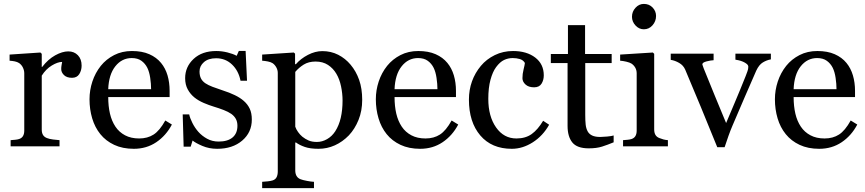

<svg xmlns="http://www.w3.org/2000/svg" viewBox="-20 -760 4492 997"><path d="M403.8 -419.4Q403.8 -394.5 391.6 -375.2Q379.4 -356 354 -356Q326.7 -356 312.3 -370.1Q297.9 -384.3 297.9 -401.4Q297.9 -412.1 299.6 -420.9Q301.3 -429.7 302.7 -438.5Q279.8 -438.5 249 -419.9Q218.3 -401.4 196.8 -367.2V-86.9Q196.8 -69.8 203.4 -59.1Q210 -48.3 224.1 -43Q236.3 -38.1 255.6 -35.6Q274.9 -33.2 289.1 -32.2V0H35.2V-32.2Q46.4 -33.2 58.3 -34.2Q70.3 -35.2 79.1 -38.1Q92.8 -42.5 99.4 -53.5Q106 -64.5 106 -82V-379.4Q106 -394.5 98.9 -409.2Q91.8 -423.8 79.1 -432.6Q69.8 -438.5 57.1 -441.2Q44.4 -443.8 29.8 -444.8V-476.6L189.9 -487.3L196.8 -480.5V-412.6H199.2Q229.5 -452.1 266.6 -472.7Q303.7 -493.2 334.5 -493.2Q365.2 -493.2 384.5 -473.1Q403.8 -453.1 403.8 -419.4Z M872.6 -113.3Q842.3 -55.7 791.5 -21.5Q740.7 12.7 674.8 12.7Q616.7 12.7 573 -7.8Q529.3 -28.3 501 -63.5Q472.7 -98.6 458.7 -145.5Q444.8 -192.4 444.8 -244.6Q444.8 -291.5 459.7 -336.7Q474.6 -381.8 503.4 -418Q531.2 -452.6 572.5 -473.9Q613.8 -495.1 665 -495.1Q717.8 -495.1 755.4 -478.5Q793 -461.9 816.4 -433.1Q838.9 -405.8 849.9 -368.7Q860.8 -331.5 860.8 -288.1V-255.9H542Q542 -208.5 551 -169.9Q560.1 -131.3 579.6 -102.1Q598.6 -73.7 629.4 -57.4Q660.2 -41 702.6 -41Q746.1 -41 777.6 -61.3Q809.1 -81.5 838.4 -134.3ZM764.6 -296.9Q764.6 -324.2 760 -355.5Q755.4 -386.7 745.1 -407.7Q733.9 -430.2 714.4 -444.3Q694.8 -458.5 664.1 -458.5Q612.8 -458.5 578.9 -415.8Q544.9 -373 542 -296.9Z M1246.1 -235.8Q1266.1 -218.3 1276.9 -195.3Q1287.6 -172.4 1287.6 -139.2Q1287.6 -72.3 1237.5 -29.8Q1187.5 12.7 1107.9 12.7Q1065.9 12.7 1030.5 -2.4Q995.1 -17.6 980 -30.3L970.2 1.5H933.6L928.7 -166H962.4Q966.3 -147 979 -121.6Q991.7 -96.2 1009.8 -75.7Q1028.8 -54.2 1055.4 -39.6Q1082 -24.9 1115.2 -24.9Q1162.1 -24.9 1187.5 -46.1Q1212.9 -67.4 1212.9 -106.9Q1212.9 -127.4 1204.8 -142.3Q1196.8 -157.2 1181.2 -168.5Q1165 -179.7 1141.6 -188.7Q1118.2 -197.8 1089.4 -206.5Q1066.4 -213.4 1038.3 -225.3Q1010.3 -237.3 990.2 -253.4Q968.8 -270.5 955.1 -295.4Q941.4 -320.3 941.4 -354Q941.4 -413.1 985.4 -454.1Q1029.3 -495.1 1103 -495.1Q1131.3 -495.1 1160.9 -487.8Q1190.4 -480.5 1209 -470.2L1220.2 -495.6H1255.4L1262.7 -340.8H1229Q1218.8 -392.6 1184.8 -425Q1150.9 -457.5 1102.1 -457.5Q1062 -457.5 1039.1 -437.5Q1016.1 -417.5 1016.1 -389.2Q1016.1 -367.2 1023.7 -352.5Q1031.2 -337.9 1046.4 -327.6Q1061 -317.9 1083.3 -309.3Q1105.5 -300.8 1138.2 -290Q1170.4 -279.8 1199 -266.1Q1227.5 -252.4 1246.1 -235.8Z M1800.3 -424.3Q1829.1 -390.1 1845 -345Q1860.8 -299.8 1860.8 -241.7Q1860.8 -184.6 1841.8 -137.5Q1822.8 -90.3 1791.5 -57.1Q1758.8 -23.4 1718.8 -5.4Q1678.7 12.7 1633.8 12.7Q1590.3 12.7 1562.5 2.9Q1534.7 -6.8 1517.1 -20H1513.2V124.5Q1513.2 142.1 1520 153.8Q1526.9 165.5 1541 170.9Q1552.7 175.3 1574.5 179.4Q1596.2 183.6 1610.4 184.1V216.8H1341.3V184.1Q1356.4 183.1 1370.6 181.6Q1384.8 180.2 1396 176.8Q1410.6 171.9 1416.5 159.7Q1422.4 147.5 1422.4 130.9V-381.3Q1422.4 -396 1415 -409.7Q1407.7 -423.3 1396 -431.6Q1387.2 -437.5 1371.6 -440.7Q1356 -443.8 1341.3 -444.8V-476.6L1505.4 -487.3L1512.2 -481.4V-427.2L1516.1 -426.3Q1541.5 -455.6 1579.1 -475.1Q1616.7 -494.6 1653.8 -494.6Q1698.7 -494.6 1736.1 -475.6Q1773.4 -456.5 1800.3 -424.3ZM1720.7 -78.1Q1740.2 -108.4 1749.5 -148.4Q1758.8 -188.5 1758.8 -237.8Q1758.8 -273.9 1751 -311.5Q1743.2 -349.1 1726.6 -377Q1710 -405.3 1683.1 -422.9Q1656.2 -440.4 1618.7 -440.4Q1582.5 -440.4 1557.1 -424.6Q1531.7 -408.7 1513.2 -386.7V-102.1Q1517.6 -88.9 1527.6 -74.7Q1537.6 -60.5 1549.8 -50.3Q1564.9 -38.1 1582.5 -30.5Q1600.1 -22.9 1625.5 -22.9Q1652.8 -22.9 1678.2 -37.4Q1703.6 -51.8 1720.7 -78.1Z M2359.4 -113.3Q2329.1 -55.7 2278.3 -21.5Q2227.5 12.7 2161.6 12.7Q2103.5 12.7 2059.8 -7.8Q2016.1 -28.3 1987.8 -63.5Q1959.5 -98.6 1945.6 -145.5Q1931.6 -192.4 1931.6 -244.6Q1931.6 -291.5 1946.5 -336.7Q1961.4 -381.8 1990.2 -418Q2018.1 -452.6 2059.3 -473.9Q2100.6 -495.1 2151.9 -495.1Q2204.6 -495.1 2242.2 -478.5Q2279.8 -461.9 2303.2 -433.1Q2325.7 -405.8 2336.7 -368.7Q2347.7 -331.5 2347.7 -288.1V-255.9H2028.8Q2028.8 -208.5 2037.8 -169.9Q2046.9 -131.3 2066.4 -102.1Q2085.4 -73.7 2116.2 -57.4Q2147 -41 2189.5 -41Q2232.9 -41 2264.4 -61.3Q2295.9 -81.5 2325.2 -134.3ZM2251.5 -296.9Q2251.5 -324.2 2246.8 -355.5Q2242.2 -386.7 2231.9 -407.7Q2220.7 -430.2 2201.2 -444.3Q2181.6 -458.5 2150.9 -458.5Q2099.6 -458.5 2065.7 -415.8Q2031.7 -373 2028.8 -296.9Z M2637.7 12.7Q2533.2 12.7 2474.1 -56.6Q2415 -126 2415 -242.7Q2415 -293.5 2430.9 -337.6Q2446.8 -381.8 2477.1 -418Q2505.9 -452.6 2549.3 -473.9Q2592.8 -495.1 2644 -495.1Q2714.8 -495.1 2759.3 -461.2Q2803.7 -427.2 2803.7 -368.7Q2803.7 -344.2 2792 -325.4Q2780.3 -306.6 2753.4 -306.6Q2724.6 -306.6 2708.7 -321.3Q2692.9 -335.9 2692.9 -354Q2692.9 -376 2698.7 -399.2Q2704.6 -422.4 2705.6 -433.1Q2696.8 -448.2 2679.4 -453.4Q2662.1 -458.5 2642.1 -458.5Q2618.7 -458.5 2597.4 -448.5Q2576.2 -438.5 2556.2 -411.6Q2538.1 -387.2 2526.9 -345.7Q2515.6 -304.2 2515.6 -246.6Q2515.6 -155.8 2555.9 -98.4Q2596.2 -41 2661.6 -41Q2709 -41 2741 -64Q2772.9 -86.9 2800.3 -132.8L2831.5 -112.3Q2799.3 -54.7 2746.6 -21Q2693.8 12.7 2637.7 12.7Z M3166.5 -21Q3134.8 -7.8 3106.4 1.2Q3078.1 10.3 3037.1 10.3Q2976.6 10.3 2951.9 -20.3Q2927.2 -50.8 2927.2 -106.4V-432.6H2840.3V-479.5H2929.2V-629.4H3018.1V-479.5H3156.2V-432.6H3019V-163.6Q3019 -133.3 3021.2 -113Q3023.4 -92.8 3031.7 -77.6Q3039.6 -63.5 3055.2 -56.2Q3070.8 -48.8 3097.2 -48.8Q3109.4 -48.8 3133.1 -51Q3156.7 -53.2 3166.5 -56.6Z M3448.2 0H3215.3V-32.2Q3226.6 -33.2 3238.5 -34.2Q3250.5 -35.2 3259.3 -38.1Q3272.9 -42.5 3279.5 -53.5Q3286.1 -64.5 3286.1 -82V-379.4Q3286.1 -395 3279.1 -408Q3272 -420.9 3259.3 -429.7Q3250 -435.5 3232.4 -439.7Q3214.8 -443.8 3200.2 -444.8V-476.6L3370.1 -487.3L3377 -480.5V-87.9Q3377 -70.8 3383.5 -59.6Q3390.1 -48.3 3404.3 -43Q3415 -38.6 3425.3 -35.9Q3435.5 -33.2 3448.2 -32.2ZM3386.7 -677.2Q3386.7 -649.4 3368.4 -628.7Q3350.1 -607.9 3323.2 -607.9Q3298.3 -607.9 3280 -627.7Q3261.7 -647.5 3261.7 -672.9Q3261.7 -699.7 3280 -719.7Q3298.3 -739.7 3323.2 -739.7Q3351.1 -739.7 3368.9 -720.9Q3386.7 -702.1 3386.7 -677.2Z M3982.9 -451.7Q3960.9 -447.8 3941.2 -435.8Q3921.4 -423.8 3907.2 -393.6Q3878.4 -328.1 3847.7 -257.1Q3816.9 -186 3783.7 -107.9Q3773.9 -85.4 3762.9 -54.7Q3752 -23.9 3742.7 4.4H3704.6Q3658.2 -110.4 3619.1 -204.8Q3580.1 -299.3 3538.1 -398.4Q3528.3 -420.9 3506.6 -433.3Q3484.9 -445.8 3462.9 -449.2V-481.4H3685.5V-447.3Q3670.9 -446.8 3648.9 -441.2Q3627 -435.5 3627 -425.8Q3627 -424.3 3629.4 -418.2Q3631.8 -412.1 3634.3 -404.3Q3654.3 -354.5 3690.9 -265.1Q3727.5 -175.8 3750.5 -121.1Q3768.1 -163.1 3794.7 -225.6Q3821.3 -288.1 3852.1 -365.2Q3856.9 -378.4 3861.3 -389.9Q3865.7 -401.4 3865.7 -413.1Q3865.7 -421.4 3857.7 -428Q3849.6 -434.6 3838.4 -439.5Q3827.1 -444.3 3816.4 -446.8Q3805.7 -449.2 3798.8 -450.2V-481.4H3982.9Z M4431.6 -113.3Q4401.4 -55.7 4350.6 -21.5Q4299.8 12.7 4233.9 12.7Q4175.8 12.7 4132.1 -7.8Q4088.4 -28.3 4060.1 -63.5Q4031.7 -98.6 4017.8 -145.5Q4003.9 -192.4 4003.9 -244.6Q4003.9 -291.5 4018.8 -336.7Q4033.7 -381.8 4062.5 -418Q4090.3 -452.6 4131.6 -473.9Q4172.9 -495.1 4224.1 -495.1Q4276.9 -495.1 4314.5 -478.5Q4352.1 -461.9 4375.5 -433.1Q4397.9 -405.8 4408.9 -368.7Q4419.9 -331.5 4419.9 -288.1V-255.9H4101.1Q4101.1 -208.5 4110.1 -169.9Q4119.1 -131.3 4138.7 -102.1Q4157.7 -73.7 4188.5 -57.4Q4219.2 -41 4261.7 -41Q4305.2 -41 4336.7 -61.3Q4368.2 -81.5 4397.5 -134.3ZM4323.7 -296.9Q4323.7 -324.2 4319.1 -355.5Q4314.5 -386.7 4304.2 -407.7Q4293 -430.2 4273.4 -444.3Q4253.9 -458.5 4223.1 -458.5Q4171.9 -458.5 4137.9 -415.8Q4104 -373 4101.1 -296.9Z"/></svg>

Font: UniBurma_GGSerif
Style: Book
Weight: 400
Designer: Victor San Kho Lin (for Burmese only and related typography optimization with it)
Foundry: http://www.unimm.org
Version: 2.0